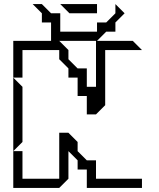

<svg xmlns="http://www.w3.org/2000/svg" viewBox="-20 -920 780 940"><path d="M45 -180V-540L90 -495V-225ZM45 0V-180H90V-45H270V-270H315L360 -225V-180L405 -135H450V-45H675V0H405V-90H360V-135L315 -180V-45L270 0ZM45 -540V-720H270L315 -675V-630L360 -585H405V-495H450V-720H630L675 -675H495V-405L450 -360H405V-450H360V-540H315V-585L270 -630V-675H90V-540ZM320 -855 275 -900H455V-855ZM230 -720V-810H185V-855L140 -900H185L230 -855H275V-765H455V-810H500L545 -855V-900L590 -855L545 -810V-765H500L455 -720Z"/></svg>

Font: Rubik Iso
Style: Regular
Weight: 400
Designer: Hubert and Fischer, NaN
Foundry: Hubert and Fischer, NaN
Version: Version 2.200